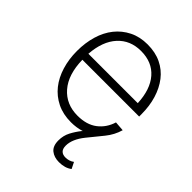

<svg xmlns="http://www.w3.org/2000/svg" viewBox="-208 -658 973 973"><g transform="rotate(45 278.0 -172.0)"><path d="M283 12Q226 12 182.5 -9.5Q139 -31 109.5 -68Q80 -105 64.5 -156Q49 -207 49 -265Q49 -324 64 -374.5Q79 -425 108.5 -462Q138 -499 181 -520.5Q224 -542 279 -542Q335 -542 377.5 -521.5Q420 -501 448.5 -464Q477 -427 492 -377.5Q507 -328 507 -269V-253H100Q102 -149 151.5 -92Q201 -35 283 -35Q348 -35 388.5 -66Q429 -97 445 -149L497 -145Q484 -100 454 -63L389 17Q369 42 358.5 66.5Q348 91 348 114Q348 137 359 147.5Q370 158 389 158Q416 158 436 143L453 177Q426 198 383 198Q348 198 325.5 180Q303 162 303 122Q303 87 318 58.5Q333 30 353 5L357 1Q322 12 283 12ZM454 -296Q450 -390 404.5 -442.5Q359 -495 279 -495Q202 -495 154.5 -443Q107 -391 100 -296Z"/></g></svg>

Font: Geist ExtLt
Style: Regular
Weight: 400
Designer: Basement.studio, Andrés Briganti, Mateo Zaragoza
Foundry: Basement.studio, Vercel, Andrés Briganti, Guido Ferreyra, Mateo Zaragoza
Version: Version 1.401